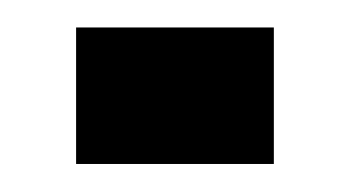

<svg xmlns="http://www.w3.org/2000/svg" viewBox="-20 -117 250 137"><path d="M34.3 0V-97.4H175.4V0Z"/></svg>

Font: Big Shoulders Stencil Text Thin
Style: Regular
Weight: 100
Designer: Patric King
Foundry: XO Type Co
Version: Version 2.001